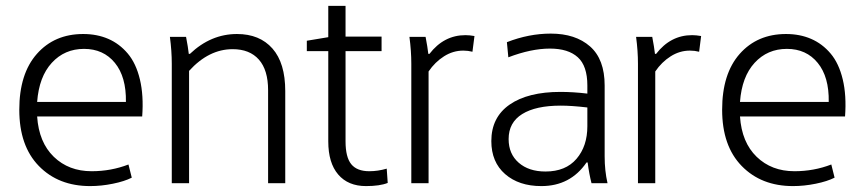

<svg xmlns="http://www.w3.org/2000/svg" viewBox="-20 -626 2951 656"><path d="M106.9 -277.8H410.2Q411.6 -363.3 372.6 -411.1Q333.5 -459 267.1 -459Q200.7 -459 157 -411.4Q113.3 -363.8 106.9 -277.8ZM465.8 -228H106.9Q112.8 -139.6 163.8 -90.3Q214.8 -41 293 -41Q359.4 -41 418.9 -64L430.2 -19Q405.3 -6.3 365.7 1.7Q326.2 9.8 288.1 9.8Q179.7 9.8 112.8 -58.8Q45.9 -127.4 45.9 -251Q45.9 -374 106 -441.9Q166 -509.8 264.2 -509.8Q311.5 -509.8 349.9 -493.2Q388.2 -476.6 416.5 -443.1Q444.8 -409.7 458 -354.7Q471.2 -299.8 465.8 -228Z M566.9 0V-408.2Q566.9 -451.7 560.5 -500H615.7Q622.6 -464.4 625 -441.9H628.9Q700.2 -509.8 789.6 -509.8Q867.2 -509.8 910.9 -460.2Q954.6 -410.6 954.6 -314.9V0H896V-317.9Q896 -386.7 864.5 -422.4Q833 -458 774.9 -458Q693.4 -458 626 -383.8V0Z M1101.6 -451.2H1028.3V-486.8L1101.6 -499V-606H1160.6V-501H1283.7V-451.2H1160.6V-143.1Q1160.6 -88.9 1180.2 -64.9Q1199.7 -41 1241.7 -41Q1271.5 -41 1301.3 -49.8L1304.7 -1Q1277.8 9.8 1230.5 9.8Q1169.4 9.8 1135.5 -29.8Q1101.6 -69.3 1101.6 -143.1Z M1385.3 0V-408.2Q1385.3 -451.7 1378.9 -500H1434.1Q1440.9 -464.4 1443.4 -441.9H1447.3Q1496.6 -505.9 1570.3 -505.9Q1584 -505.9 1601.1 -502.9L1594.2 -449.2Q1579.1 -453.1 1563 -453.1Q1527.8 -453.1 1497.1 -433.6Q1466.3 -414.1 1444.3 -381.8V0Z M1986.8 -194.8V-258.8Q1933.1 -265.1 1896 -265.1Q1810.5 -265.1 1764.2 -236.3Q1717.8 -207.5 1717.8 -150.9Q1717.8 -100.1 1752.2 -70.1Q1786.6 -40 1843.8 -40Q1912.6 -40 1949.7 -83.3Q1986.8 -126.5 1986.8 -194.8ZM1986.8 -306.2V-334Q1986.8 -400.9 1954.1 -430.4Q1921.4 -460 1858.9 -460Q1794.9 -460 1716.8 -430.2L1711.9 -481.9Q1787.1 -511.2 1861.8 -511.2Q1946.3 -511.2 1996.1 -467.3Q2045.9 -423.3 2045.9 -334V-91.8Q2045.9 -42.5 2055.7 0H2001Q1992.7 -32.2 1987.8 -70.8H1983.9Q1928.7 9.8 1829.6 9.8Q1752.9 9.8 1705.8 -31.2Q1658.7 -72.3 1658.7 -144Q1658.7 -225.1 1721.2 -268.6Q1783.7 -312 1895 -312Q1938.5 -312 1986.8 -306.2Z M2159.7 0V-408.2Q2159.7 -451.7 2153.3 -500H2208.5Q2215.3 -464.4 2217.8 -441.9H2221.7Q2271 -505.9 2344.7 -505.9Q2358.4 -505.9 2375.5 -502.9L2368.7 -449.2Q2353.5 -453.1 2337.4 -453.1Q2302.2 -453.1 2271.5 -433.6Q2240.7 -414.1 2218.8 -381.8V0Z M2508.3 -277.8H2811.5Q2813 -363.3 2773.9 -411.1Q2734.9 -459 2668.5 -459Q2602.1 -459 2558.3 -411.4Q2514.6 -363.8 2508.3 -277.8ZM2867.2 -228H2508.3Q2514.2 -139.6 2565.2 -90.3Q2616.2 -41 2694.3 -41Q2760.7 -41 2820.3 -64L2831.5 -19Q2806.6 -6.3 2767.1 1.7Q2727.5 9.8 2689.5 9.8Q2581.1 9.8 2514.2 -58.8Q2447.3 -127.4 2447.3 -251Q2447.3 -374 2507.3 -441.9Q2567.4 -509.8 2665.5 -509.8Q2712.9 -509.8 2751.2 -493.2Q2789.6 -476.6 2817.9 -443.1Q2846.2 -409.7 2859.4 -354.7Q2872.6 -299.8 2867.2 -228Z"/></svg>

Font: LT Hoop Light
Style: Regular
Weight: 300
Designer: Daniel Lyons
Foundry: LyonsType
Version: Version 1.000